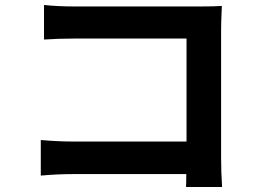

<svg xmlns="http://www.w3.org/2000/svg" viewBox="-20 -730 1040 772"><path d="M157 -710Q213 -704 280 -704H784Q838 -704 872 -706Q869 -637 869 -614V-96Q869 -38 873 22H728Q729 6 729 -30H273Q210 -30 144 -24V-167Q214 -161 269 -161H730V-575H281Q213 -575 157 -571Z"/></svg>

Font: Swei Fan Sans CJK TC
Style: Bold
Weight: 700
Version: Version 2.130